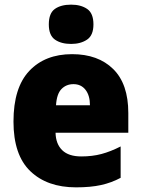

<svg xmlns="http://www.w3.org/2000/svg" viewBox="-20 -796 608 826"><path d="M290 -563Q402 -563 467 -499Q532 -435 532 -310V-225H219Q220 -177 247.5 -150Q275 -123 330 -123Q377 -123 416.5 -133.5Q456 -144 499 -166V-31Q460 -10 415 0Q370 10 307 10Q183 10 110.5 -59.5Q38 -129 38 -273Q38 -419 106 -491Q174 -563 290 -563ZM296 -434Q265 -434 244.5 -413Q224 -392 221 -343H367Q367 -385 348 -409.5Q329 -434 296 -434ZM286 -776Q328 -776 355 -757.5Q382 -739 382 -691Q382 -644 354.5 -625.5Q327 -607 286 -607Q243 -607 216.5 -625.5Q190 -644 190 -691Q190 -739 216 -757.5Q242 -776 286 -776Z"/></svg>

Font: Noto Sans Myanmar SemiCondensed Black
Style: Regular
Weight: 900
Width: 4
Designer: Monotype Design Team
Foundry: Monotype Imaging Inc.
Version: Version 2.107; ttfautohint (v1.8.4.7-5d5b)